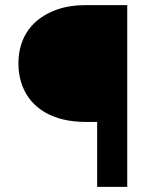

<svg xmlns="http://www.w3.org/2000/svg" viewBox="-20 -731 591 751"><path d="M360 0H477.7V-711H316C273.5 -711 235.7 -705.2 202.7 -693.5C113 -661.8 52 -592.8 52 -482C52 -449.3 57.7 -419 69 -391C103.5 -306.2 188.2 -254 316 -254H360Z"/></svg>

Font: Asimov
Style: Wid
Weight: 500
Designer: Google
Version: Version 2.000980; 2014